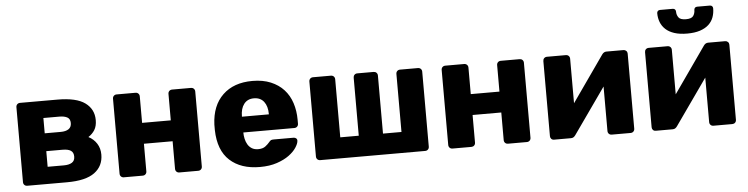

<svg xmlns="http://www.w3.org/2000/svg" viewBox="-46 -970 4674 1200"><g transform="rotate(-5 2291.0 -370.0)"><path d="M84 0Q73 0 66 -7Q59 -14 59 -25V-495Q59 -506 66 -513Q73 -520 84 -520H318Q437 -520 491.5 -480Q546 -440 546 -372Q546 -334 531 -310Q516 -286 491 -270Q524 -253 543 -223Q562 -193 562 -154Q562 -82 506.5 -41Q451 0 333 0ZM221 -317H321Q353 -317 371 -329Q389 -341 389 -367Q389 -393 370.5 -403Q352 -413 321 -413H221ZM221 -107H323Q355 -107 373.5 -118.5Q392 -130 392 -156Q392 -182 375 -193.5Q358 -205 323 -205H221Z M690 0Q679 0 672 -7Q665 -14 665 -25V-495Q665 -506 672 -513Q679 -520 690 -520H808Q819 -520 826 -513Q833 -506 833 -495V-329H1013V-495Q1013 -506 1020 -513Q1027 -520 1038 -520H1156Q1167 -520 1174 -513Q1181 -506 1181 -495V-25Q1181 -14 1174 -7Q1167 0 1156 0H1038Q1027 0 1020 -7Q1013 -14 1013 -25V-198H833V-25Q833 -14 826 -7Q819 0 808 0Z M1543 10Q1424 10 1354.5 -53.5Q1285 -117 1282 -244V-279Q1287 -398 1356 -464Q1425 -530 1542 -530Q1608 -530 1657 -509.5Q1706 -489 1738.5 -453.5Q1771 -418 1787 -369Q1803 -320 1803 -263V-239Q1803 -228 1796 -221Q1789 -214 1778 -214H1458Q1458 -194 1462.5 -174Q1467 -154 1476.5 -138Q1486 -122 1502 -112Q1518 -102 1542 -102Q1571 -102 1587.5 -115Q1604 -128 1612 -138Q1621 -149 1626.5 -151.5Q1632 -154 1644 -154H1768Q1778 -154 1784.5 -148Q1791 -142 1790 -132Q1789 -115 1773 -90.5Q1757 -66 1726.5 -43.5Q1696 -21 1650 -5.5Q1604 10 1543 10ZM1458 -313H1627V-315Q1627 -364 1605 -392.5Q1583 -421 1542 -421Q1502 -421 1480 -392.5Q1458 -364 1458 -315Z M1922 0Q1911 0 1904 -7Q1897 -14 1897 -25V-495Q1897 -506 1904 -513Q1911 -520 1922 -520H2034Q2045 -520 2052 -513Q2059 -506 2059 -495V-131H2175V-495Q2175 -506 2182 -513Q2189 -520 2200 -520H2302Q2313 -520 2320 -513Q2327 -506 2327 -495V-131H2443V-495Q2443 -506 2450 -513Q2457 -520 2468 -520H2580Q2591 -520 2598 -513Q2605 -506 2605 -495V-25Q2605 -14 2598 -7Q2591 0 2580 0Z M2752 0Q2741 0 2734 -7Q2727 -14 2727 -25V-495Q2727 -506 2734 -513Q2741 -520 2752 -520H2870Q2881 -520 2888 -513Q2895 -506 2895 -495V-329H3075V-495Q3075 -506 3082 -513Q3089 -520 3100 -520H3218Q3229 -520 3236 -513Q3243 -506 3243 -495V-25Q3243 -14 3236 -7Q3229 0 3218 0H3100Q3089 0 3082 -7Q3075 -14 3075 -25V-198H2895V-25Q2895 -14 2888 -7Q2881 0 2870 0Z M3389 0Q3378 0 3371.5 -7Q3365 -14 3365 -24V-495Q3365 -506 3372 -513Q3379 -520 3390 -520H3508Q3519 -520 3526 -513Q3533 -506 3533 -495V-216L3735 -504Q3746 -520 3763 -520H3870Q3880 -520 3887 -513Q3894 -506 3894 -496V-25Q3894 -14 3887 -7Q3880 0 3869 0H3751Q3740 0 3733 -7Q3726 -14 3726 -25V-304L3523 -16Q3518 -9 3511.5 -4.5Q3505 0 3495 0Z M4276 -588Q4229 -588 4195.5 -599Q4162 -610 4141 -629.5Q4120 -649 4110 -675Q4100 -701 4100 -731Q4100 -739 4105 -744.5Q4110 -750 4119 -750H4199Q4208 -750 4213 -744.5Q4218 -739 4218 -731Q4218 -710 4229.5 -694Q4241 -678 4276 -678Q4311 -678 4322 -694Q4333 -710 4333 -731Q4333 -739 4338 -744.5Q4343 -750 4352 -750H4432Q4441 -750 4446 -744.5Q4451 -739 4451 -731Q4451 -701 4441.5 -675Q4432 -649 4411 -629.5Q4390 -610 4356.5 -599Q4323 -588 4276 -588ZM4027 0Q4016 0 4009.5 -7Q4003 -14 4003 -24V-495Q4003 -506 4010 -513Q4017 -520 4028 -520H4146Q4157 -520 4164 -513Q4171 -506 4171 -495V-216L4373 -504Q4384 -520 4401 -520H4508Q4518 -520 4525 -513Q4532 -506 4532 -496V-25Q4532 -14 4525 -7Q4518 0 4507 0H4389Q4378 0 4371 -7Q4364 -14 4364 -25V-304L4161 -16Q4156 -9 4149.5 -4.5Q4143 0 4133 0Z"/></g></svg>

Font: Fz Rubik
Style: Bold
Weight: 700
Designer: Hubert and Fischer
Foundry: Hubert and Fischer
Version: Vit hóa bi FontZin.com